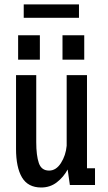

<svg xmlns="http://www.w3.org/2000/svg" viewBox="-20 -842 490 874"><path d="M167.5 11.5Q107.5 11.5 80.2 -34.2Q53 -80 53 -164.5V-500H145V-195Q145 -134 156.8 -99.8Q168.5 -65.5 203.5 -65.5Q235.5 -65.5 257.5 -100Q279.5 -134.5 283.5 -178.5V-500H376V-76H412.5V0H298L288 -70.5Q269 -35.5 238.5 -12Q208 11.5 167.5 11.5ZM62.5 -681.5H161.5V-570.5H62.5ZM264.5 -681.5H363.5V-570.5H264.5ZM88 -761V-822H339.5V-761Z"/></svg>

Font: Trispace Condensed
Style: Regular
Weight: 400
Width: 3
Designer: Tyler Finck
Foundry: Etcetera Type Company
Version: Version 1.210; ttfautohint (v1.8.3)